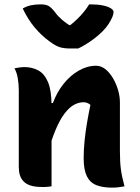

<svg xmlns="http://www.w3.org/2000/svg" viewBox="-20 -853 640 879"><path d="M550 0Q535 3 521.5 4.5Q508 6 492 6Q450 6 421 -5.5Q392 -17 377.5 -46.5Q363 -76 363 -129Q363 -166 367 -206.5Q371 -247 378 -288.5Q385 -330 394 -373Q387 -379 379 -382Q371 -385 363 -385Q341 -385 319.5 -373.5Q298 -362 276.5 -334.5Q255 -307 234.5 -258.5Q214 -210 194 -136V-381H222Q240 -430 270.5 -468.5Q301 -507 340 -529.5Q379 -552 420 -552Q442 -552 461.5 -537Q481 -522 496 -497Q511 -472 520 -442.5Q529 -413 529 -384Q529 -347 529 -309.5Q529 -272 529 -234.5Q529 -197 529 -159Q529 -111 533.5 -77.5Q538 -44 550 0ZM216 0Q207 1 200 2Q193 3 186.5 3Q180 3 172 3Q141 3 120.5 -3.5Q100 -10 88 -22.5Q76 -35 71 -51.5Q66 -68 66 -89Q66 -139 66 -184.5Q66 -230 66 -273Q66 -316 66 -357.5Q66 -399 66 -441Q66 -466 61.5 -494Q57 -522 46 -540Q54 -542 61.5 -543Q69 -544 76.5 -545Q84 -546 91 -546Q127 -546 155.5 -530.5Q184 -515 200 -476.5Q216 -438 216 -369Q216 -305 216 -240Q216 -175 216 -113.5Q216 -52 216 0ZM338 -631Q329 -631 322 -631Q315 -631 302 -631Q273 -631 253.5 -637Q234 -643 206 -664Q188 -677 171 -693Q154 -709 138.5 -727.5Q123 -746 109.5 -767.5Q96 -789 84 -814Q101 -824 120.5 -828.5Q140 -833 166 -833Q189 -833 202 -826Q215 -819 232 -797Q244 -780 263.5 -763Q283 -746 321 -722L266 -738H332L279 -720Q324 -754 349 -781.5Q374 -809 388 -833H394Q428 -833 451.5 -828Q475 -823 487.5 -815Q500 -807 500 -798Q500 -789 494.5 -775.5Q489 -762 477 -743Q466 -726 449.5 -709.5Q433 -693 413.5 -678Q394 -663 374.5 -651Q355 -639 338 -631Z"/></svg>

Font: Recursive Monospace Casual ExtraBold
Style: Regular
Weight: 800
Version: Version 1.047